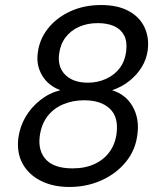

<svg xmlns="http://www.w3.org/2000/svg" viewBox="-20 -732 645 764"><path d="M256 12Q191 12 142.5 -12.5Q94 -37 70 -80.5Q46 -124 53 -183Q59 -228 81.5 -266.5Q104 -305 140 -333.5Q176 -362 220 -373Q171 -392 147.5 -432Q124 -472 130 -519Q136 -574 170 -617.5Q204 -661 259 -686.5Q314 -712 382 -712Q448 -712 491.5 -688.5Q535 -665 554.5 -624.5Q574 -584 568 -533Q563 -496 544 -465Q525 -434 495 -410Q465 -386 426 -373Q481 -356 508 -308Q535 -260 527 -199Q520 -136 481.5 -88.5Q443 -41 384 -14.5Q325 12 256 12ZM269 -62Q319 -62 356.5 -79.5Q394 -97 416.5 -128.5Q439 -160 444 -202Q452 -267 416.5 -300Q381 -333 315 -333Q269 -333 230.5 -316.5Q192 -300 168 -268Q144 -236 138 -189Q131 -131 163.5 -96.5Q196 -62 269 -62ZM330 -403Q368 -403 401.5 -418Q435 -433 456 -460.5Q477 -488 482 -527Q487 -566 474 -591Q461 -616 434 -628Q407 -640 369 -640Q328 -640 295 -625.5Q262 -611 241 -583.5Q220 -556 215 -516Q209 -464 240.5 -433.5Q272 -403 330 -403Z"/></svg>

Font: DM Sans 11pt
Style: Italic
Weight: 400
Italic angle: -10°
Version: Version 4.004;gftools[0.9.30]